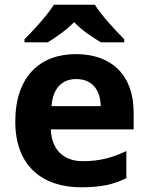

<svg xmlns="http://www.w3.org/2000/svg" viewBox="-20 -837 631 816"><path d="M383 -817H209C181 -772 121 -707 84 -670V-657H183C218 -679 260 -707 295 -743C329 -707 374 -678 409 -657H508V-670C472 -706 411 -772 383 -817ZM303 -607C149 -607 45 -511 45 -320C45 -131 161 -41 325 -41C409 -41 463 -53 517 -80V-195C456 -166 402 -152 332 -152C248 -152 199 -203 196 -287H548V-359C548 -518 454 -607 303 -607ZM304 -501C374 -501 407 -452 408 -386H199C205 -465 246 -501 304 -501Z"/></svg>

Font: Noto Sans Tamil UI
Style: Bold
Weight: 700
Designer: Jelle Bosma - Monotype Design Team
Foundry: Monotype Imaging Inc.
Version: Version 2.004